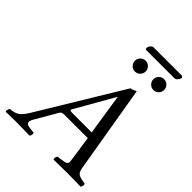

<svg xmlns="http://www.w3.org/2000/svg" viewBox="-258 -1053 1184 1184"><g transform="rotate(45 334.5 -461.0)"><path d="M307.1 -283.2H474.1L433.1 -549.8H431.2L286.1 -295.9Q284.2 -292 284.2 -290Q284.2 -283.2 307.1 -283.2ZM8.8 2Q4.4 -13.2 15.1 -28.8Q50.3 -30.3 73.2 -44.4Q96.2 -58.6 122.1 -102.1L451.2 -645Q457.5 -645 469.5 -649.7Q481.4 -654.3 486.8 -658.2H491.2L587.9 -85.9Q592.8 -57.6 605.5 -47.1Q618.2 -36.6 647.9 -32.2L668 -28.8Q672.9 -13.2 662.1 2Q591.8 0 547.9 0Q509.8 0 425.8 2Q423.3 -1 424.3 -12.2Q425.3 -23.4 431.2 -28.8L459 -32.2Q485.8 -35.2 496.8 -40.8Q507.8 -46.4 507.8 -60.1Q507.8 -64.9 502.9 -97.2L481.9 -241.2H282.2Q265.1 -241.2 257.8 -237.8Q250.5 -234.4 245.1 -224.1L161.1 -79.1Q153.8 -67.4 153.8 -56.2Q153.8 -44.9 162.4 -39.3Q170.9 -33.7 189.9 -32.2L222.2 -28.8Q228.5 -13.2 217.8 2Q147.5 0 92.8 0Q81.1 0 8.8 2ZM363.8 -750.7Q350.1 -764.6 350.1 -784.2Q350.1 -803.7 363.8 -817.4Q377.4 -831.1 397 -831.1Q416.5 -831.1 430.2 -817.4Q443.8 -803.7 443.8 -784.2Q443.8 -764.6 430.2 -750.7Q416.5 -736.8 397 -736.8Q377.4 -736.8 363.8 -750.7ZM599.1 -879.9H355Q348.6 -879.9 346.2 -884.8Q343.8 -889.6 345.2 -895Q346.7 -904.8 355.2 -914.3Q363.8 -923.8 372.1 -923.8H617.2Q624 -923.8 627 -919.4Q629.9 -915 628.9 -910.2Q626.5 -899.9 617.4 -889.9Q608.4 -879.9 599.1 -879.9ZM524.9 -750.7Q511.2 -764.6 511.2 -784.2Q511.2 -803.7 524.9 -817.4Q538.6 -831.1 558.1 -831.1Q577.6 -831.1 591.3 -817.4Q605 -803.7 605 -784.2Q605 -764.6 591.3 -750.7Q577.6 -736.8 558.1 -736.8Q538.6 -736.8 524.9 -750.7Z"/></g></svg>

Font: Common Serif
Style: Italic
Weight: 400
Italic angle: -12°
Designer: Philipp H. Poll, Khaled Hosny
Foundry: Stefan Peev, Context Ltd.
Version: Version 1.026